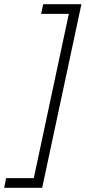

<svg xmlns="http://www.w3.org/2000/svg" viewBox="-86 -736 408 915"><path d="M-66 159H115L302 -716H120L110 -670H242L75 113H-57Z"/></svg>

Font: Noto Sans Condensed Light
Style: Italic
Weight: 300
Width: 3
Italic angle: -12°
Designer: Monotype Design Team
Foundry: Monotype Imaging Inc.
Version: Version 2.013